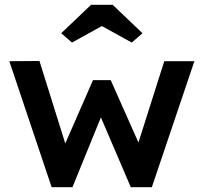

<svg xmlns="http://www.w3.org/2000/svg" viewBox="-20 -783 852 803"><path d="M196 0 19 -527 145 -528 253 -183 369 -448H443L559 -187L667 -527H793L615 0H527L402 -292L283 0ZM361 -763H451L576 -644L531 -605L406 -674L281 -605L236 -644Z"/></svg>

Font: Mach Medium
Style: Regular
Weight: 500
Version: Version 1.002